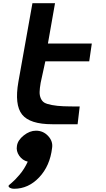

<svg xmlns="http://www.w3.org/2000/svg" viewBox="-20 -770 658 1190"><path d="M304 0Q165 0 117 -60Q69 -120 94 -263L181 -750H321L277 -500H549L533 -390H261L232 -257Q226 -222 225.5 -200Q225 -178 233 -160Q241 -142 255.5 -133.5Q270 -125 302 -119Q334 -113 372.5 -111.5Q411 -110 474 -110L461 0ZM67 400Q53 400 42.5 394.5Q32 389 33 381Q33 379 52.5 363Q72 347 101.5 312.5Q131 278 152 232Q119 224 99 195Q79 166 85 134Q90 99 127 69.5Q164 40 203 40Q248 40 278.5 73Q309 106 303 146Q290 258 223 329Q156 400 67 400Z"/></svg>

Font: Hermit
Style: Bold Italic
Weight: 700
Italic angle: -10°
Designer: Pablo Caro
Version: Version 2.000;PS 002.000;hotconv 1.0.88;makeotf.lib2.5.64775